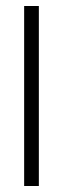

<svg xmlns="http://www.w3.org/2000/svg" viewBox="-20 -620 210 640"><path d="M60.5 0V-600H109.5V0Z"/></svg>

Font: Big Shoulders Stencil Text Thin ExtraLight
Style: Regular
Weight: 250
Version: Version 2.001